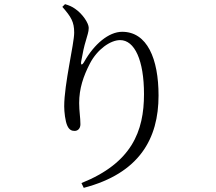

<svg xmlns="http://www.w3.org/2000/svg" viewBox="-20 -830 1040 924"><path d="M337 -673C337 -619 289 -426 289 -318C289 -292 294 -246 304 -225C313 -205 325 -200 339 -200C355 -200 367 -212 367 -232C367 -265 361 -294 361 -334C361 -404 381 -463 413 -525C448 -592 511 -637 558 -637C628 -637 673 -540 673 -377C673 -198 614 -46 372 51L383 74C651 4 743 -163 743 -370C743 -548 688 -677 568 -677C503 -677 433 -617 386 -534C375 -514 367 -515 371 -536C378 -575 384 -605 394 -637C400 -661 407 -675 407 -696C407 -718 378 -763 341 -788C327 -798 313 -804 293 -810L280 -797C322 -749 337 -725 337 -673Z"/></svg>

Font: Source Han Serif AKR9
Style: Regular
Weight: 400
Designer: Ryoko NISHIZUKA 西塚涼子 (kana & ideographs); Frank Grießhammer (Latin, Greek & Cyrillic); Sandoll Communications 산돌커뮤니케이션, 
Foundry: Adobe Systems Incorporated
Version: Version 1.005;hotconv 1.0.107;makeotfexe 2.5.65593